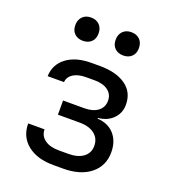

<svg xmlns="http://www.w3.org/2000/svg" viewBox="-142 -882 883 993"><g transform="rotate(20 300.0 -385.0)"><path d="M266 7Q176 7 123 -35.5Q70 -78 70 -151H160Q160 -116 188.5 -95Q217 -74 266 -74H319Q371 -74 401 -96.5Q431 -119 431 -158Q431 -199 401 -222.5Q371 -246 319 -246H199V-324H316Q363 -324 390.5 -345Q418 -366 418 -402Q418 -437 391 -457.5Q364 -478 317 -478H270Q226 -478 199.5 -461Q173 -444 171 -415H81Q83 -480 134 -518.5Q185 -557 270 -557H317Q407 -557 459.5 -520Q512 -483 512 -414Q512 -368 480.5 -336.5Q449 -305 399 -301V-297Q459 -293 492 -255Q525 -217 525 -157Q525 -82 469.5 -37.5Q414 7 319 7ZM411 -649Q382 -649 364.5 -666Q347 -683 347 -712Q347 -742 364.5 -759.5Q382 -777 411 -777Q440 -777 457.5 -759.5Q475 -742 475 -712Q475 -683 457.5 -666Q440 -649 411 -649ZM189 -649Q160 -649 142.5 -666Q125 -683 125 -712Q125 -742 142.5 -759.5Q160 -777 189 -777Q218 -777 235.5 -759.5Q253 -742 253 -712Q253 -683 235.5 -666Q218 -649 189 -649Z"/></g></svg>

Font: JetBrainsMonoNL NFM
Style: Regular
Weight: 400
Monospace: yes
Designer: Philipp Nurullin, Konstantin Bulenkov
Foundry: JetBrains
Version: Version 2.304; ttfautohint (v1.8.4.7-5d5b);Nerd Fonts 3.3.0